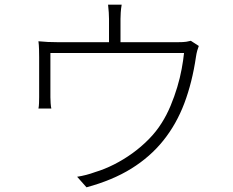

<svg xmlns="http://www.w3.org/2000/svg" viewBox="-20 -776 996 819"><path d="M147 -532Q147 -546 146.5 -565.5Q146 -585 144 -600Q163 -598 184 -597Q205 -596 228 -596H445V-695Q445 -706 444 -722.5Q443 -739 441 -756H499Q496 -739 495 -722.5Q494 -706 494 -695V-596H737Q763 -596 775 -598Q787 -600 794 -602L828 -580Q825 -573 821.5 -560.5Q818 -548 816 -534Q800 -425 766.5 -336Q733 -247 677 -177Q621 -107 540.5 -57Q460 -7 349 23L309 -22Q348 -28 386 -42Q426 -54 466.5 -74.5Q507 -95 544.5 -122Q582 -149 614.5 -182Q647 -215 670 -252Q691 -285 707.5 -324.5Q724 -364 736 -404Q748 -444 755 -482Q762 -520 765 -550H195V-361Q195 -350 196 -335.5Q197 -321 199 -313H144Q146 -322 146.5 -336.5Q147 -351 147 -362Z"/></svg>

Font: Kinto Sans Light
Style: Regular
Weight: 300
Designer: Authors: Ryoko NISHIZUKA  (kana & ideographs); Paul D. Hunt (Latin, Greek & Cyrillic); Wenlong ZHANG  (bopomofo); Sandol
Foundry: Adobe Systems Incorporated, ookami Inc.
Version: Version 0.001